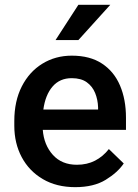

<svg xmlns="http://www.w3.org/2000/svg" viewBox="-20 -770 576 800"><path d="M293.5 9.8Q215.3 9.8 158.2 -23.9Q101.1 -57.6 70.3 -115.5Q39.6 -173.3 39.6 -246.1V-265.6Q39.6 -348.6 70.8 -409.9Q102.1 -471.2 156.5 -504.6Q210.9 -538.1 279.3 -538.1Q355 -538.1 405 -505.1Q455.1 -472.2 480 -413.8Q504.9 -355.5 504.9 -279.3V-229H158.2Q163.1 -166 200.2 -124.8Q237.3 -83.5 300.3 -83.5Q342.8 -83.5 376 -100.6Q409.2 -117.7 433.6 -148.9L495.6 -88.9Q470.2 -51.3 420.4 -20.8Q370.6 9.8 293.5 9.8ZM278.8 -444.3Q229 -444.3 199 -409.4Q168.9 -374.5 160.6 -313.5H388.7V-322.8Q387.7 -354.5 376.5 -382.3Q365.2 -410.2 341.6 -427.2Q317.9 -444.3 278.8 -444.3ZM211.4 -603 306.6 -750H439.5L306.6 -603Z"/></svg>

Font: Vazirmatn UI Medium
Style: Regular
Weight: 500
Designer: Saber Rastikerdar
Foundry: Saber Rastikerdar
Version: Version 33.003